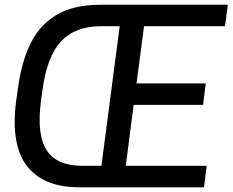

<svg xmlns="http://www.w3.org/2000/svg" viewBox="-20 -800 993 820"><path d="M491.2 -688H410.2Q300.8 -688 240.5 -623Q180.2 -558.1 161.1 -413.1L154.8 -367.2Q136.2 -223.6 179.7 -157.7Q223.1 -91.8 332 -91.8H413.1ZM48.8 -367.2 55.2 -413.1Q68.4 -513.7 96.9 -584.2Q125.5 -654.8 170.7 -697.8Q215.8 -740.7 274.4 -760.3Q333 -779.8 410.2 -779.8H953.1L940.9 -688H595.2L563 -443.8H858.9L847.2 -352.1H550.8L517.1 -91.8H862.8L851.1 0H319.8Q246.1 0 191.4 -20.8Q136.7 -41.5 99.9 -85Q63 -128.4 49.6 -199.7Q36.1 -271 48.8 -367.2Z"/></svg>

Font: Cooper Hewitt
Style: Medium Italic
Weight: 708
Designer: Village Type and Design LLC
Foundry: Cooper Hewitt Smithsonian Design Museum
Version: 1.000